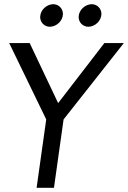

<svg xmlns="http://www.w3.org/2000/svg" viewBox="-20 -898 612 918"><path d="M281 -831C281 -857 261 -878 234 -878C203 -877 173 -851 172 -817C172 -791 192 -770 219 -770C250 -771 280 -797 281 -831ZM465 -831C465 -857 445 -878 418 -878C387 -877 357 -851 356 -817C356 -791 376 -770 403 -770C434 -771 464 -797 465 -831ZM238 0 284 -327 572 -692H479L258 -405L122 -692H24L201 -327L155 0Z"/></svg>

Font: Cantarell
Style: Oblique
Weight: 400
Italic angle: -8°
Designer: Dave Crossland
Version: Version 0.024